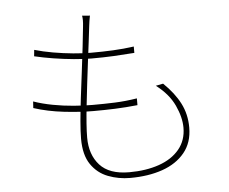

<svg xmlns="http://www.w3.org/2000/svg" viewBox="-55 -838 1110 932"><g transform="rotate(-5 500.0 -371.5)"><path d="M416 -771Q413 -758 411.5 -746Q410 -734 408 -720Q404 -686 398.5 -641Q393 -596 386.5 -545.5Q380 -495 374 -443Q368 -391 362.5 -342Q357 -293 354 -252Q351 -211 351 -182Q351 -99 397 -48Q443 3 540 3Q622 3 685.5 -19Q749 -41 785 -84.5Q821 -128 821 -190Q821 -240 794 -298.5Q767 -357 705 -404L741 -411Q794 -360 821.5 -306.5Q849 -253 849 -188Q849 -115 809 -66Q769 -17 700 7Q631 31 542 31Q486 31 435 11.5Q384 -8 352.5 -54Q321 -100 321 -179Q321 -213 325.5 -265Q330 -317 337.5 -378.5Q345 -440 353 -503.5Q361 -567 367.5 -623.5Q374 -680 378 -721Q380 -738 380 -751Q380 -764 378 -774ZM132 -629Q173 -617 222 -608.5Q271 -600 319 -595.5Q367 -591 405 -591Q462 -591 513.5 -593.5Q565 -596 615 -603V-572Q563 -568 514 -565.5Q465 -563 406 -563Q369 -563 320 -567.5Q271 -572 221 -580Q171 -588 129 -598ZM105 -380Q148 -365 198.5 -355.5Q249 -346 299.5 -342Q350 -338 392 -338Q449 -338 500.5 -340Q552 -342 608 -351V-318Q550 -312 498.5 -310Q447 -308 393 -308Q329 -308 250 -317Q171 -326 103 -348Z"/></g></svg>

Font: Noto Sans TC Thin
Style: Regular
Weight: 100
Designer: Ryoko NISHIZUKA 西塚涼子 (kana, bopomofo & ideographs); Paul D. Hunt (Latin, Greek & Cyrillic); Sandoll Communications 산돌커뮤니
Foundry: Adobe
Version: Version 2.004-H2;hotconv 1.0.118;makeotfexe 2.5.65603